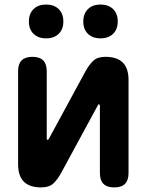

<svg xmlns="http://www.w3.org/2000/svg" viewBox="-20 -808 640 838"><path d="M59 -497.5Q59 -528.9 74.5 -544.4Q90.1 -560 121.5 -560Q152.9 -560 168.5 -544.4Q184 -528.9 184 -497.5V-203Q186 -197 188 -197Q190 -197 190.9 -198.5Q191.7 -200 193.7 -203L352.3 -495.3Q368.5 -525.3 387 -542.6Q405.5 -560 439.9 -560Q490.8 -560 515.9 -534.9Q541 -509.8 541 -458.9V-52.5Q541 -21.1 525.5 -5.6Q509.9 10 478.5 10Q447.1 10 431.5 -5.6Q416 -21.1 416 -52.5V-347Q414 -353 412 -353Q410 -353 409.1 -351.5Q408.3 -350 406.3 -347L247.7 -54.7Q231.5 -24.7 213 -7.4Q194.5 10 160.1 10Q109.2 10 84.1 -15.1Q59 -40.2 59 -91.1ZM418.7 -640.6Q384.1 -640.6 363.8 -660.4Q343.5 -680.3 343.5 -714.1Q343.5 -748.3 363.8 -768.3Q384.1 -788.2 418.7 -788.2Q453.3 -788.2 473.6 -768.3Q493.9 -748.3 493.9 -714.1Q493.9 -680.3 473.6 -660.4Q453.3 -640.6 418.7 -640.6ZM181.3 -640.6Q146.7 -640.6 126.4 -660.4Q106.1 -680.3 106.1 -714.1Q106.1 -748.3 126.4 -768.3Q146.7 -788.2 181.3 -788.2Q215.9 -788.2 236.2 -768.3Q256.5 -748.3 256.5 -714.1Q256.5 -680.3 236.2 -660.4Q215.9 -640.6 181.3 -640.6Z"/></svg>

Font: Maple Mono
Style: Regular
Weight: 400
Monospace: yes
Designer: subframe7536
Version: Version 7.300